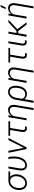

<svg xmlns="http://www.w3.org/2000/svg" viewBox="2278 -3072 997 5593"><g transform="rotate(-90 2776.5 -275.5)"><path d="M571.3 -478 422.4 -476.6Q487.8 -418 494.1 -323.7Q500 -234.4 465.8 -155.3Q431.6 -76.2 367.7 -32Q303.7 12.2 226.6 10.3Q161.1 8.3 116.5 -26.1Q71.8 -60.5 51.8 -121.3Q31.7 -182.1 39.6 -254.4L41 -266.6Q54.7 -382.8 128.7 -455.8Q202.6 -528.8 308.6 -528.8L580.6 -528.3ZM95.2 -203.6Q98.1 -127.4 133.5 -84.2Q168.9 -41 229.5 -39.1Q308.6 -36.6 365.2 -98.1Q421.9 -159.7 436 -256.8L438 -272.9Q447.3 -361.3 412.4 -416.3Q377.4 -471.2 306.6 -478Q227.1 -479 169.9 -420.9Q112.8 -362.8 99.1 -268.6Q94.2 -227.5 95.2 -203.6Z M722.2 -528.3 667 -196.8Q664.1 -171.4 665 -144L666.5 -127.4Q677.7 -41.5 752.9 -39.1Q846.2 -36.1 904.1 -135.3Q961.9 -234.4 956.1 -398.4Q953.6 -464.8 937.5 -528.8L998 -528.3Q1012.7 -463.9 1013.7 -398.4Q1015.6 -264.6 984.4 -175.3Q953.1 -85.9 891.8 -36.9Q830.6 12.2 751.5 10.3Q673.3 8.8 635.7 -46.4Q598.1 -101.6 608.9 -198.7L664.1 -528.3Z M1122.6 0ZM1266.6 -82.5 1492.2 -528.3H1553.7L1279.8 0H1232.4L1122.6 -528.3H1180.2Z M2036.1 -478.5H1845.7L1788.1 -133.3L1787.1 -102.1Q1787.1 -74.7 1800 -58.6Q1813 -42.5 1837.4 -42Q1853 -41.5 1884.8 -49.3L1892.6 -4.9Q1862.3 9.8 1824.7 8.8Q1717.3 7.3 1730 -136.2L1786.6 -478.5H1612.3L1621.1 -528.3H2044.9Z M2214.8 -528.3 2199.2 -444.3Q2267.6 -540 2375.5 -538.1Q2454.1 -536.6 2490.5 -484.1Q2526.9 -431.6 2516.1 -334.5L2424.8 202.6H2366.7L2457.5 -334.5Q2460.9 -363.8 2459 -391.6Q2455.6 -437.5 2430.7 -462.4Q2405.8 -487.3 2360.4 -488.8Q2302.2 -489.7 2253.7 -454.3Q2205.1 -418.9 2189.9 -365.2L2127 0H2068.8L2160.6 -528.3Z M2664.1 -295.9Q2681.2 -408.7 2747.1 -474.6Q2813 -540.5 2906.7 -538.1Q2959.5 -536.6 2997.3 -510.7Q3035.2 -484.9 3054.4 -435.3Q3073.7 -385.7 3074.7 -323.7Q3075.2 -291.5 3071.8 -260.7Q3054.2 -130.4 2991.5 -58.8Q2928.7 12.7 2835.9 10.3Q2732.4 7.8 2685.1 -64.5L2636.7 203.1H2578.1ZM2695.8 -129.9Q2728 -41 2825.7 -39.1Q2898.4 -37.6 2947.8 -92.8Q2997.1 -147.9 3013.2 -260.7L3016.6 -307.6Q3020 -393.1 2990.7 -439.9Q2961.4 -486.8 2903.3 -488.8Q2835 -491.2 2786.1 -436.5Q2737.3 -381.8 2721.2 -284.7Z M3304.7 -528.3 3289.1 -444.3Q3357.4 -540 3465.3 -538.1Q3543.9 -536.6 3580.3 -484.1Q3616.7 -431.6 3606 -334.5L3514.6 202.6H3456.5L3547.4 -334.5Q3550.8 -363.8 3548.8 -391.6Q3545.4 -437.5 3520.5 -462.4Q3495.6 -487.3 3450.2 -488.8Q3392.1 -489.7 3343.5 -454.3Q3294.9 -418.9 3279.8 -365.2L3216.8 0H3158.7L3250.5 -528.3Z M4171.9 -478.5H3981.4L3923.8 -133.3L3922.9 -102.1Q3922.9 -74.7 3935.8 -58.6Q3948.7 -42.5 3973.1 -42Q3988.8 -41.5 4020.5 -49.3L4028.3 -4.9Q3998 9.8 3960.4 8.8Q3853 7.3 3865.7 -136.2L3922.4 -478.5H3748L3756.8 -528.3H4180.7Z M4369.6 -528.3 4303.7 -131.8 4302.7 -102.1Q4304.7 -48.8 4351.6 -47.4Q4363.3 -46.9 4398.4 -51.3L4396 -2.4Q4365.7 4.9 4337.9 3.9Q4287.6 2.9 4263.7 -32Q4239.7 -66.9 4246.1 -133.3L4311.5 -528.3Z M4502.4 0ZM4669.4 -242.2H4603L4561 0H4502.4L4594.2 -528.3H4652.8L4611.8 -293.9H4671.9L4922.4 -528.3H4997.6L4722.7 -268.1L4924.8 0H4856.9Z M5031.7 0ZM5177.7 -528.3 5162.1 -444.3Q5230.5 -540 5338.4 -538.1Q5417 -536.6 5453.4 -484.1Q5489.7 -431.6 5479 -334.5L5387.7 202.6H5329.6L5420.4 -334.5Q5423.8 -363.8 5421.9 -391.6Q5418.5 -437.5 5393.6 -462.4Q5368.7 -487.3 5323.2 -488.8Q5265.1 -489.7 5216.6 -454.3Q5168 -418.9 5152.8 -365.2L5089.8 0H5031.7L5123.5 -528.3ZM5370.6 -753.9H5429.7L5352.1 -605.5H5309.1Z"/></g></svg>

Font: Roboto Light
Style: Italic
Weight: 300
Italic angle: -12°
Designer: Google
Version: Version 2.134; 2016; ttfautohint (v1.6)